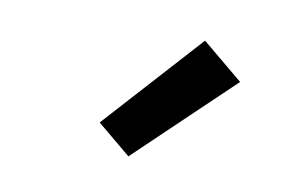

<svg xmlns="http://www.w3.org/2000/svg" viewBox="-44 -890 687 433"><g transform="rotate(10 300.0 -673.5)"><path d="M270 -530 193 -594 395 -817 489 -739Z"/></g></svg>

Font: Iosevka Plex Etoile
Style: Bold
Weight: 700
Designer: Belleve Invis
Foundry: Belleve Invis
Version: Version 25.1.1; ttfautohint (v1.8.4)